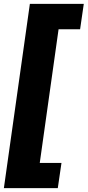

<svg xmlns="http://www.w3.org/2000/svg" viewBox="-54 -845 452 990"><path d="M359 -694H248L151 -5H263L244 125H-34L100 -825H378Z"/></svg>

Font: Trujillo ExtraBold
Style: Italic
Weight: 800
Italic angle: -8°
Designer: Fira Sans original fonts by bBox Type GmbH, Carrois Corporate GbR, & Edenspiekermann AG / Changes by Cristiano Sobral
Foundry: Fira Sans original fonts by bBox Type GmbH, Carrois Corporate GbR, & Edenspiekermann AG / Changes by Cristiano Sobral
Version: Version 4.301;July 28, 2020;FontCreator 13.0.0.2655 64-bit